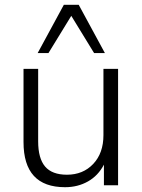

<svg xmlns="http://www.w3.org/2000/svg" viewBox="-20 -772 593 800"><path d="M251 8Q78 8 78 -180V-485H139V-183Q139 -112 168 -78Q197 -44 259 -44Q326 -44 368.5 -89Q411 -134 411 -209V-485H472V0H413V-86Q389 -40 346.5 -16Q304 8 251 8ZM137 -551 246 -752H308L417 -551H372L277 -706L182 -551Z"/></svg>

Font: Nunito Sans Light
Style: Regular
Weight: 300
Designer: Vernon Adams
Foundry: Vernon Adams
Version: Version 3.101; ttfautohint (v1.8.4.7-5d5b);gftools[0.9.27]